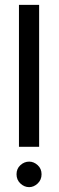

<svg xmlns="http://www.w3.org/2000/svg" viewBox="-20 -770 241 790"><path d="M151 -53Q151 -76 135 -90.5Q119 -105 100 -105Q80 -105 64 -90.5Q48 -76 48 -53Q48 -30 64 -15Q80 0 100 0Q119 0 135 -15Q151 -30 151 -53ZM141 -166V-750H58V-166Z"/></svg>

Font: Josefin Slab Thin
Style: Bold
Weight: 700
Version: Version 2.000